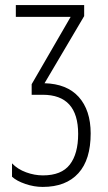

<svg xmlns="http://www.w3.org/2000/svg" viewBox="-20 -734 429 764"><path d="M106 -398.9 261.2 -667H43V-713.9H314.9V-669.9L157.2 -402.8Q246.1 -400.4 293 -348.6Q340.8 -295.4 340.8 -203.1Q340.8 -98.6 292 -44.9Q242.7 9.8 149.9 9.8Q115.2 9.8 81.1 -2Q46.4 -13.7 27.8 -30.8V-84Q50.3 -60.5 84 -48.3Q117.2 -36.1 150.9 -36.1Q224.6 -36.1 257.8 -79.1Q291 -122.1 291 -201.2Q291 -356.9 149.9 -356.9H106Z"/></svg>

Font: Germano
Style: Regular
Weight: 300
Width: 3
Foundry: Ascender Corporation
Version: Version 1.10; ttfautohint (v1.5)